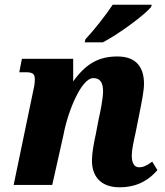

<svg xmlns="http://www.w3.org/2000/svg" viewBox="-20 -786 703 816"><path d="M340 -606H417C485 -641 595 -723 622 -756L625 -766H459C430 -722 379 -657 343 -619ZM649 -63 627 -99C601 -80 587 -75 571 -75C549 -75 540 -96 540 -125C540 -149 548 -185 556 -221L573 -306C581 -346 592 -399 592 -430C592 -493 565 -546 479 -546C399 -546 345 -515 291 -440V-536H73L62 -479H89C121 -479 128 -471 128 -448C128 -428 124 -412 121 -399L38 0H202L250 -214C268 -312 326 -454 376 -454C411 -454 418 -427 418 -397C418 -367 405 -303 400 -283L387 -215C377 -170 372 -138 371 -111C368 -37 408 10 488 10C570 10 618 -27 649 -63Z"/></svg>

Font: Noto Serif SemiCondensed Extra
Style: Italic
Weight: 800
Width: 4
Italic angle: -12°
Designer: Monotype Design Team
Foundry: Monotype Imaging Inc.
Version: Version 1.901